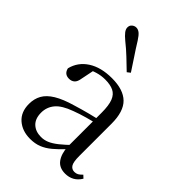

<svg xmlns="http://www.w3.org/2000/svg" viewBox="-241 -921 1039 1039"><g transform="rotate(45 278.5 -401.5)"><path d="M190 15Q130 15 91 -19Q52 -53 52 -115Q52 -154 69 -184.5Q86 -215 125.5 -239Q165 -263 231 -282Q273 -295 319 -307Q365 -319 405 -328V-303Q365 -293 324 -281.5Q283 -270 249 -257Q185 -234 158.5 -202Q132 -170 132 -128Q132 -82 157.5 -58Q183 -34 225 -34Q248 -34 270 -43Q292 -52 320 -74Q348 -96 386 -134L395 -87H371Q340 -54 312.5 -31Q285 -8 256 3.5Q227 15 190 15ZM457 14Q412 14 389.5 -16.5Q367 -47 364 -100V-103V-359Q364 -415 352 -445.5Q340 -476 315 -488Q290 -500 250 -500Q221 -500 192 -491.5Q163 -483 130 -465L173 -492L157 -413Q153 -386 140.5 -375Q128 -364 109 -364Q73 -364 65 -400Q80 -461 134 -496Q188 -531 272 -531Q359 -531 401.5 -489.5Q444 -448 444 -355V-108Q444 -61 455 -44.5Q466 -28 486 -28Q499 -28 509 -33.5Q519 -39 531 -52L547 -37Q531 -11 508.5 1.5Q486 14 457 14ZM323 -624 305 -610Q275 -639 244.5 -668Q214 -697 180 -724Q157 -743 146.5 -757Q136 -771 136 -784Q136 -800 147 -809Q158 -818 171 -818Q185 -818 197.5 -808Q210 -798 226 -773Q250 -734 275 -697Q300 -660 323 -624Z"/></g></svg>

Font: Noto Serif SC ExtraLight
Style: Regular
Weight: 400
Version: Version 2.002-H1;hotconv 1.1.0;makeotfexe 2.6.0